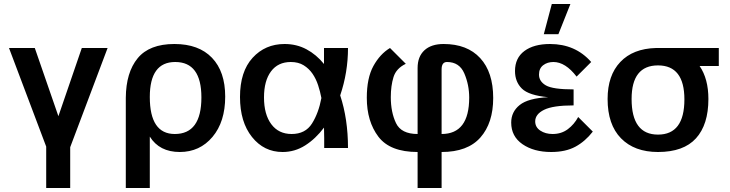

<svg xmlns="http://www.w3.org/2000/svg" viewBox="-20 -740 3650 960"><path d="M211 -7 25 -500H154L272 -159L389 -500H518L331 -4V200H211Z M609 -251Q610 -378 668.5 -449Q727 -520 852 -520Q974 -520 1040 -451Q1106 -382 1106 -257Q1106 -131 1042.5 -55.5Q979 20 879 20Q777 20 729 -57V200H609ZM854 -70Q987 -70 987 -253Q987 -430 856 -430Q729 -430 729 -255Q729 -70 854 -70Z M1601 0Q1601 -24 1601 -49.5Q1601 -75 1600 -102Q1558 -46 1506 -13Q1454 20 1393 20Q1300 20 1240 -55Q1180 -130 1180 -255Q1180 -382 1243 -451Q1306 -520 1403 -520Q1463 -520 1512.5 -493.5Q1562 -467 1600 -420V-500H1720Q1720 -378 1681 -263Q1720 -145 1720 0ZM1438 -70Q1507 -70 1540 -122.5Q1573 -175 1587 -250Q1581 -282 1570.5 -314Q1560 -346 1542.5 -371.5Q1525 -397 1498.5 -413.5Q1472 -430 1434 -430Q1370 -430 1335 -383Q1300 -336 1300 -253Q1300 -168 1336.5 -119Q1373 -70 1438 -70Z M2068 20Q1930 20 1872 -56.5Q1814 -133 1814 -251Q1814 -350 1847 -410Q1880 -470 1930 -500L2009 -421Q1961 -398 1947.5 -354.5Q1934 -311 1934 -254Q1934 -179 1960 -124.5Q1986 -70 2068 -70V-400Q2068 -457 2102 -488.5Q2136 -520 2198 -520Q2316 -520 2381 -449.5Q2446 -379 2446 -250Q2446 -125 2382 -52.5Q2318 20 2188 20V200H2068ZM2188 -70Q2326 -70 2326 -252Q2326 -316 2301.5 -373Q2277 -430 2215 -430Q2188 -430 2188 -393Z M2944 -82Q2906 -33 2857 -6.5Q2808 20 2736 20Q2649 20 2592.5 -19Q2536 -58 2536 -127Q2536 -181 2578.5 -215Q2621 -249 2721 -254Q2624 -263 2589.5 -297Q2555 -331 2555 -385Q2555 -450 2602 -485Q2649 -520 2730 -520Q2857 -520 2936 -430L2863 -357Q2807 -430 2747 -430Q2717 -430 2696 -414Q2675 -398 2675 -367Q2675 -333 2709.5 -313Q2744 -293 2848 -293V-213Q2745 -213 2700.5 -191Q2656 -169 2656 -133Q2656 -104 2681.5 -87Q2707 -70 2743 -70Q2787 -70 2819 -94Q2851 -118 2871 -155ZM2739 -720H2832L2772 -569H2699Z M3018 -245Q3018 -363 3081.5 -430Q3145 -497 3260 -500H3574V-410H3478Q3522 -346 3522 -245Q3522 -117 3460 -48.5Q3398 20 3270 20Q3152 20 3085 -48.5Q3018 -117 3018 -245ZM3270 -67Q3402 -67 3402 -243Q3402 -413 3270 -413Q3138 -413 3138 -245Q3138 -67 3270 -67Z"/></svg>

Font: Moderustic Med
Style: Regular
Weight: 500
Designer: Tural Alisoy
Foundry: TAFT Foundry
Version: Version 2.110